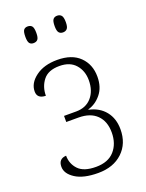

<svg xmlns="http://www.w3.org/2000/svg" viewBox="-142 -808 673 887"><g transform="rotate(-20 194.5 -364.0)"><path d="M184 10Q112 10 72.5 -15.5Q33 -41 33 -75Q33 -114 71 -116Q71 -76 97.5 -48Q124 -20 184 -20Q244 -20 275 -55Q306 -90 306 -145Q306 -200 274.5 -231Q243 -262 185 -262H125V-292H185Q233 -292 261 -324Q289 -356 289 -408Q289 -454 262 -485Q235 -516 183 -516Q128 -516 103 -484Q78 -452 78 -408Q36 -409 36 -444Q36 -485 77 -515.5Q118 -546 183 -546Q255 -546 293.5 -508Q332 -470 332 -410Q332 -358 305 -325Q278 -292 241 -282V-280Q292 -269 320.5 -233.5Q349 -198 349 -145Q349 -75 304 -32.5Q259 10 184 10ZM253 -656Q240 -656 233 -664.5Q226 -673 226 -696Q226 -721 233 -729.5Q240 -738 253 -738Q266 -738 273.5 -729.5Q281 -721 281 -696Q281 -673 273.5 -664.5Q266 -656 253 -656ZM108 -656Q95 -656 88.5 -664.5Q82 -673 82 -696Q82 -721 88.5 -729.5Q95 -738 108 -738Q122 -738 129 -729.5Q136 -721 136 -696Q136 -673 129 -664.5Q122 -656 108 -656Z"/></g></svg>

Font: Noto Serif Condensed ExtraLight
Style: Regular
Weight: 200
Width: 3
Designer: Monotype Design Team
Foundry: Monotype Imaging Inc.
Version: Version 2.013; ttfautohint (v1.8.4.7-5d5b)